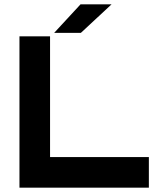

<svg xmlns="http://www.w3.org/2000/svg" viewBox="-20 -868 754 888"><path d="M70 0V-700H211.5V-141.5H668.5V0ZM230.5 -716 352.5 -848H496L354 -716Z"/></svg>

Font: Tourney Expanded Black
Style: Regular
Weight: 900
Width: 7
Designer: Tyler Finck
Foundry: Etcetera Type Co
Version: Version 1.010; ttfautohint (v1.8.3)